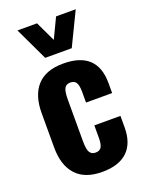

<svg xmlns="http://www.w3.org/2000/svg" viewBox="-155 -908 766 995"><g transform="rotate(-20 227.5 -410.5)"><path d="M155.8 -647 69.3 -829.6H177.2L229.5 -719.2L282.2 -829.6H390.6L302.2 -647ZM232.9 9.8Q136.7 9.8 88.6 -43.5Q40.5 -96.7 40.5 -194.3V-384.3Q40.5 -481.9 88.4 -534.7Q136.2 -587.4 232.9 -587.4Q419.4 -587.4 419.4 -411.6V-356.9H275.4V-415Q275.4 -452.6 265.6 -467.5Q255.9 -482.4 233.9 -482.4Q210.4 -482.4 201.2 -464.8Q191.9 -447.3 191.9 -401.4V-174.8Q191.9 -129.4 201.9 -112.8Q211.9 -96.2 234.4 -96.2Q256.8 -96.2 266.1 -111.8Q275.4 -127.4 275.4 -161.6V-231H419.4V-168Q419.4 -80.6 372.1 -35.4Q324.7 9.8 232.9 9.8Z"/></g></svg>

Font: Oswald
Style: DemiBold
Weight: 600
Designer: Vernon Adams
Foundry: Vernon Adams
Version: 3.0; ttfautohint (v0.95) -l 8 -r 50 -G 200 -x 0 -w "G" -W -c